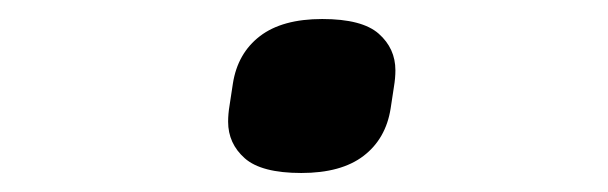

<svg xmlns="http://www.w3.org/2000/svg" viewBox="-20 -406 640 202"><path d="M297 -224Q255 -224 237.5 -239.5Q220 -255 220 -278Q220 -286 221.5 -295Q223 -304 225 -318Q230 -350 253.5 -368Q277 -386 319 -386Q361 -386 378.5 -370.5Q396 -355 396 -332Q396 -324 394.5 -315Q393 -306 391 -292Q386 -260 362.5 -242Q339 -224 297 -224Z"/></svg>

Font: IBM Plex Mono Medium
Style: Italic
Weight: 500
Italic angle: -9°
Monospace: yes
Designer: Mike Abbink, Paul van der Laan, Pieter van Rosmalen
Foundry: Bold Monday
Version: Version 2.3